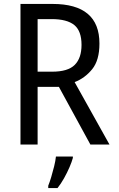

<svg xmlns="http://www.w3.org/2000/svg" viewBox="-20 -734 603 975"><path d="M84 0V-714H247Q485 -714 485 -513Q485 -428 448 -382.5Q411 -337 359 -317L536 0H439L279 -293H171V0ZM245 -370Q325 -370 359.5 -404.5Q394 -439 394 -506Q394 -577 357 -607Q320 -637 242 -637H171V-370ZM225 209Q232 192 240 165.5Q248 139 255 110.5Q262 82 264 61H350V68Q345 87 333 115Q321 143 305 171.5Q289 200 272 221H225Z"/></svg>

Font: Noto Sans Mono SemiCondensed
Style: Regular
Weight: 400
Width: 4
Designer: Monotype Design Team
Foundry: Monotype Imaging Inc.
Version: Version 2.014